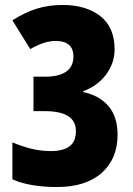

<svg xmlns="http://www.w3.org/2000/svg" viewBox="-20 -744 536 774"><path d="M209 10Q158 10 112 2.5Q66 -5 30 -21V-170Q71 -153 108 -144Q145 -135 186 -135Q234 -135 260 -154Q286 -173 286 -216Q286 -296 160 -296H115V-435H164Q218 -435 247 -455.5Q276 -476 276 -516Q276 -548 257.5 -563.5Q239 -579 205 -579Q158 -579 102 -546L30 -662Q80 -694 128 -709Q176 -724 232 -724Q327 -724 384.5 -679Q442 -634 442 -545Q442 -490 408 -444Q374 -398 315 -376V-373Q381 -359 417.5 -316Q454 -273 454 -201Q454 -104 390 -47Q326 10 209 10Z"/></svg>

Font: Noto Sans Tamil ExtraCondensed Black
Style: Regular
Weight: 900
Width: 2
Designer: Jelle Bosma - Monotype Design Team
Foundry: Monotype Imaging Inc.
Version: Version 2.004; ttfautohint (v1.8.4.7-5d5b)